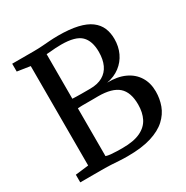

<svg xmlns="http://www.w3.org/2000/svg" viewBox="-172 -893 1010 1043"><g transform="rotate(-30 333.5 -372.0)"><path d="M121.5 -58V-681.5L40.5 -694V-743H174.5Q205 -743 231.2 -745Q257.5 -747 282 -748.8Q306.5 -750.5 332 -750.5Q404 -750.5 453.5 -739Q503 -727.5 532.8 -705.2Q562.5 -683 575.8 -652Q589 -621 589 -582Q589 -535 570.8 -496Q552.5 -457 518.2 -430.8Q484 -404.5 436 -396Q499.5 -397.5 545.5 -376.5Q591.5 -355.5 616.2 -316Q641 -276.5 641 -222.5Q641 -177.5 626 -136.5Q611 -95.5 576 -63.2Q541 -31 481.5 -12.5Q422 6 333.5 6Q305.5 6 282.5 4.5Q259.5 3 234 1.5Q208.5 0 172.5 0H38.5V-48ZM228.5 -415Q239 -414.5 254 -414Q269 -413.5 285 -413.5Q301 -413.5 315.5 -413.5Q330 -413.5 339.5 -413.5Q386 -413.5 417.5 -431.2Q449 -449 464.8 -482.8Q480.5 -516.5 480.5 -564Q480.5 -632.5 446 -666.2Q411.5 -700 322 -700Q302.5 -700 284.5 -698.8Q266.5 -697.5 252 -696Q237.5 -694.5 228.5 -694.5ZM228.5 -55Q240 -51 258 -49.2Q276 -47.5 295.8 -47Q315.5 -46.5 331.5 -46.5Q401.5 -46.5 443.5 -66.5Q485.5 -86.5 504 -123Q522.5 -159.5 522.5 -209.5Q522.5 -286.5 483 -321.5Q443.5 -356.5 356 -356.5Q343 -356.5 325.5 -356.2Q308 -356 289.5 -356.2Q271 -356.5 255 -356.2Q239 -356 228.5 -355Z"/></g></svg>

Font: Merriweather 24pt
Style: Regular
Weight: 400
Designer: Eben Sorkin
Foundry: Eben Sorkin
Version: Version 2.100